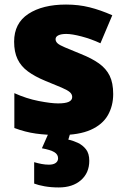

<svg xmlns="http://www.w3.org/2000/svg" viewBox="-20 -583 557 843"><path d="M477 -170Q477 -118 453.5 -77Q430 -36 378.5 -13Q327 10 243 10Q184 10 137.5 3.5Q91 -3 43 -21V-174Q96 -150 150 -139.5Q204 -129 235 -129Q267 -129 282 -136Q297 -143 297 -157Q297 -169 287 -178Q277 -187 251.5 -198Q226 -209 179 -228Q133 -247 102.5 -269.5Q72 -292 57 -323.5Q42 -355 42 -400Q42 -481 104.5 -522Q167 -563 270 -563Q325 -563 373 -551Q421 -539 473 -516L421 -393Q380 -412 338 -423Q296 -434 271 -434Q249 -434 236.5 -428Q224 -422 224 -411Q224 -401 232.5 -393Q241 -385 265 -375Q289 -365 335 -346Q383 -327 414.5 -304.5Q446 -282 461.5 -250.5Q477 -219 477 -170ZM372 123Q372 176 335.5 208Q299 240 238 240Q204 240 176 235Q148 230 130 223V129Q147 134 163 137Q179 140 195 140Q214 140 224.5 132.5Q235 125 235 112Q235 95 218.5 85Q202 75 164 68L194 0H289L280 30Q300 34 321.5 44Q343 54 357.5 72.5Q372 91 372 123Z"/></svg>

Font: Noto Sans Devanagari Black
Style: Regular
Weight: 900
Version: Version 2.003